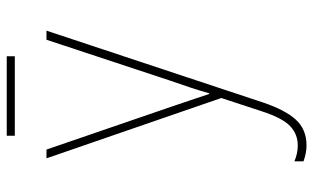

<svg xmlns="http://www.w3.org/2000/svg" viewBox="-200 -486 930 570"><g transform="rotate(-90 265.0 -201.0)"><path d="M118 244Q96 244 71 235V208Q83 213 94.5 215.5Q106 218 118 218Q152 218 176 195Q200 172 220 110L259 -9L80 -528H106L233 -158Q249 -111 256.5 -88.5Q264 -66 271 -45H273Q281 -73 289 -97.5Q297 -122 310 -159L432 -528H459L246 114Q224 180 195 212Q166 244 118 244ZM147 -622V-646H383V-622Z"/></g></svg>

Font: Noto Sans Mono Condensed Thin
Style: Regular
Weight: 100
Width: 3
Designer: Monotype Design Team
Foundry: Monotype Imaging Inc.
Version: Version 2.014; ttfautohint (v1.8.4.7-5d5b)